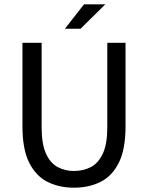

<svg xmlns="http://www.w3.org/2000/svg" viewBox="-20 -853 682 885"><path d="M320.8 12.2Q252.9 12.2 199.2 -14.6Q145.5 -41.5 114.5 -103.3Q83.5 -165 83.5 -270V-655.8H171.9V-267.1Q171.9 -189.5 191.7 -145.5Q211.4 -101.6 245.1 -83.3Q278.8 -64.9 320.8 -64.9Q364.3 -64.9 398.9 -83Q433.6 -101.1 454.1 -145.3Q474.6 -189.5 474.6 -267.1V-655.8H558.6V-270Q558.6 -164.6 527.6 -102.8Q496.6 -41 442.9 -14.4Q389.2 12.2 320.8 12.2ZM279.3 -720.7 367.2 -833H465.3L351.6 -720.7Z"/></svg>

Font: Varta Light Medium
Style: Regular
Weight: 500
Version: Version 1.004